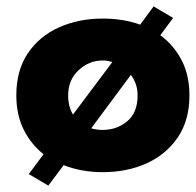

<svg xmlns="http://www.w3.org/2000/svg" viewBox="-20 -528 612 600"><path d="M31 -230Q31 -308 67 -361.5Q103 -415 164.5 -442.5Q226 -470 301 -470Q365 -470 418 -451L460 -508L521 -472L481 -418Q523 -387 547.5 -340Q572 -293 572 -230Q572 -152 535.5 -98.5Q499 -45 438 -17.5Q377 10 301 10Q234 10 179 -12L131 52L70 16L116 -46Q77 -77 54 -123Q31 -169 31 -230ZM193 -230Q193 -195 208 -170L331 -334Q316 -339 301 -339Q258 -339 225.5 -308.5Q193 -278 193 -230ZM410 -230Q410 -266 389 -294L265 -127Q282 -122 301 -122Q345 -122 377.5 -149Q410 -176 410 -230Z"/></svg>

Font: Jost* Heavy
Style: Regular
Weight: 800
Version: Version 3.7